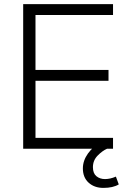

<svg xmlns="http://www.w3.org/2000/svg" viewBox="-20 -725 625 936"><path d="M93 0ZM93 0V-705H531V-652H153V-384H509V-331H153V-53H531V0ZM484 191Q440 191 412 165.5Q384 140 384 96Q384 58 409 23Q434 -12 477 -34L502 0Q479 10 456 33.5Q433 57 433 90Q433 120 450 134Q467 148 492 148Q517 148 545 136L559 174Q531 191 484 191Z"/></svg>

Font: Winston Light
Style: Regular
Weight: 300
Designer: Original fonts by Vernon Adams / Changes by Cristiano Sobral
Foundry: Original fonts by Vernon Adams / Changes by Cristiano Sobral
Version: Version 2.503;July 17, 2020;FontCreator 13.0.0.2655 64-bit